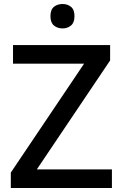

<svg xmlns="http://www.w3.org/2000/svg" viewBox="-20 -939 614 959"><path d="M539 0H34V-77L400 -621H45V-714H530V-637L164 -93H539ZM293 -919Q317 -919 334.5 -905Q352 -891 352 -858Q352 -826 334.5 -811.5Q317 -797 293 -797Q267 -797 249.5 -811.5Q232 -826 232 -858Q232 -891 249.5 -905Q267 -919 293 -919Z"/></svg>

Font: Noto Sans Arabic Med
Style: Regular
Weight: 500
Designer: Monotype Design Team, Nadine Chahine, Nizar Qandah and Khaled Hosny
Foundry: Monotype Imaging Inc.
Version: Version 2.012; ttfautohint (v1.8.4.7-5d5b)